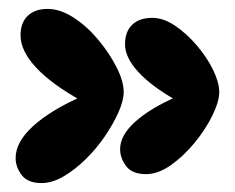

<svg xmlns="http://www.w3.org/2000/svg" viewBox="-20 -557 526 430"><path d="M321 -517Q346 -517 372 -499.5Q398 -482 421 -455Q444 -428 457.5 -400Q471 -372 471 -351Q471 -330 456 -299Q441 -268 416 -237.5Q391 -207 362.5 -187Q334 -167 307 -167Q276 -167 262.5 -185Q249 -203 249 -223Q249 -254 283 -284.5Q317 -315 377 -341V-331Q320 -363 290 -395.5Q260 -428 260 -458Q260 -486 276 -501.5Q292 -517 321 -517ZM87 -537Q115 -537 145 -517.5Q175 -498 200 -468Q225 -438 241 -406.5Q257 -375 257 -351Q257 -332 245.5 -306Q234 -280 215 -252Q196 -224 172 -200.5Q148 -177 122.5 -162Q97 -147 73 -147Q42 -147 28.5 -165Q15 -183 15 -203Q15 -239 54 -274.5Q93 -310 163 -341V-331Q96 -368 61 -405.5Q26 -443 26 -478Q26 -506 42 -521.5Q58 -537 87 -537Z"/></svg>

Font: DynaPuff Medium
Style: Regular
Weight: 500
Version: Version 2.000